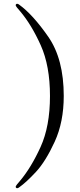

<svg xmlns="http://www.w3.org/2000/svg" viewBox="-20 -889 425 1018"><path d="M66 107Q63 104 63 102Q63 98 70 89L86 70Q145 0 195 -109.5Q245 -219 245 -380Q245 -540 196 -649Q147 -758 87 -829L70 -849Q63 -858 63 -862Q63 -864 66 -867Q68 -869 71 -869Q76 -869 82 -864Q154 -812 236 -694Q318 -576 318 -380Q318 -242 270 -137.5Q222 -33 170.5 22.5Q119 78 82 104Q76 109 71 109Q68 109 66 107Z"/></svg>

Font: Shippori Antique
Style: Regular
Weight: 400
Designer: FONTDASU
Foundry: FONTDASU / Google Inc. / but / Adobe
Version: Version 2.001